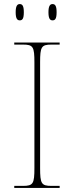

<svg xmlns="http://www.w3.org/2000/svg" viewBox="-20 -923 365 943"><path d="M238 -823C251 -823 258 -831 258 -863C258 -894 251 -903 238 -903C226 -903 218 -894 218 -863C218 -831 226 -823 238 -823ZM77 -823C90 -823 97 -831 97 -863C97 -894 90 -903 77 -903C65 -903 57 -894 57 -863C57 -831 65 -823 77 -823ZM50 0H273V-10H233C183 -10 177 -21 177 -98V-616C177 -693 183 -704 233 -704H273V-714H50V-704H93C143 -704 149 -693 149 -616V-98C149 -21 143 -10 93 -10H50Z"/></svg>

Font: Noto Serif Display Thin
Style: Regular
Weight: 100
Designer: Monotype Design Team
Foundry: Monotype Imaging Inc.
Version: Version 2.009